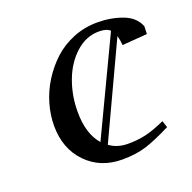

<svg xmlns="http://www.w3.org/2000/svg" viewBox="-90 -543 642 641"><g transform="rotate(-20 231.0 -222.5)"><path d="M64.9 -176.8Q64.9 -214.8 76.2 -253.9Q87.4 -293 109.6 -328.4Q131.8 -363.8 161.9 -391.6Q191.9 -419.4 232.4 -435.8Q272.9 -452.1 317.9 -452.1Q367.2 -452.1 408 -436.5Q448.7 -420.9 461.9 -386.2L460.9 -358.9L372.1 -352.1Q370.6 -371.1 366.2 -386.2L211.9 -56.2Q238.8 -36.1 276.9 -36.1Q314.5 -36.1 344.2 -43.7Q374 -51.3 410.2 -67.9L418 -43.9Q361.8 -15.6 325.4 -4.4Q289.1 6.8 241.2 6.8Q164.1 6.8 114.5 -44.2Q64.9 -95.2 64.9 -176.8ZM154.8 -193.8Q154.8 -114.7 191.9 -73.2L352.1 -410.2Q340.3 -421.9 313 -421.9Q267.1 -421.9 230.2 -388.4Q193.4 -355 174.1 -303.2Q154.8 -251.5 154.8 -193.8Z"/></g></svg>

Font: Dehuti Alt
Style: Bold-Italic
Weight: 700
Version: Version 1.2